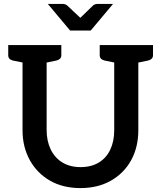

<svg xmlns="http://www.w3.org/2000/svg" viewBox="-20 -951 822 980"><path d="M391 9Q301 9 235 -29Q169 -67 132 -134Q95 -201 95 -287V-721H218V-288Q218 -232 238.5 -189Q259 -146 298 -122Q337 -98 391 -98Q446 -98 484.5 -121.5Q523 -145 543 -187.5Q563 -230 563 -287V-721H686V-287Q686 -199 649 -132.5Q612 -66 545.5 -28.5Q479 9 391 9ZM122 -721 110 -629 46 -642Q34 -645 28 -651.5Q22 -658 22 -670V-721ZM293 -721V-670Q293 -658 286.5 -651.5Q280 -645 268 -642L205 -629L193 -721ZM590 -721 578 -629 514 -642Q502 -645 495.5 -651.5Q489 -658 489 -670V-721ZM761 -721V-670Q761 -658 754.5 -651.5Q748 -645 736 -642L673 -629L660 -721ZM557 -931 443 -795H338L224 -931H299Q313 -931 323 -923L390 -860L455 -923Q459 -927 465.5 -929Q472 -931 479 -931Z"/></svg>

Font: Aleo SemiBold
Style: Regular
Weight: 600
Designer: Alessio Laiso
Foundry: Alessio Laiso
Version: Version 2.001;gftools[0.9.29]